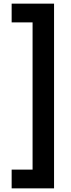

<svg xmlns="http://www.w3.org/2000/svg" viewBox="-20 -819 391 1055"><path d="M44 113V216H277V-799H44V-696H159V113Z"/></svg>

Font: Noto Sans Sinhala UI SemiCondensed
Style: Bold
Weight: 700
Width: 4
Designer: Jelle Bosma - Monotype Design Team
Foundry: Monotype Imaging Inc.
Version: Version 2.006